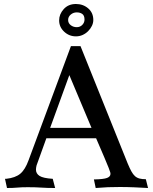

<svg xmlns="http://www.w3.org/2000/svg" viewBox="-20 -941 766 961"><path d="M276 -839Q276 -870 299 -895.5Q322 -921 360 -921Q396 -921 421.5 -899Q447 -877 447 -841Q447 -826 440 -811.5Q433 -797 421 -785Q409 -773 393.5 -766Q378 -759 360 -759Q326 -759 301 -782.5Q276 -806 276 -839ZM321 -841Q321 -825 334 -815Q347 -805 364 -805Q381 -805 392 -816.5Q403 -828 403 -843Q403 -863 392 -871Q381 -879 364 -879Q347 -879 334 -868Q321 -857 321 -841ZM212 -249 163 -113Q160 -101 160 -92Q160 -72 178 -60.5Q196 -49 244 -46L256 0Q234 0 218 -0.5Q202 -1 187 -2Q172 -3 156 -3.5Q140 -4 119 -4Q101 -4 89 -3.5Q77 -3 66 -2Q55 -1 43 -0.5Q31 0 15 0L5 -46H11Q57 -51 81.5 -71.5Q106 -92 123 -139L335 -710H383L619 -123Q629 -99 637.5 -83.5Q646 -68 655.5 -59.5Q665 -51 678 -47.5Q691 -44 710 -44L721 0Q686 -2 651 -3.5Q616 -5 580 -5Q546 -5 520 -4Q494 -3 459 0L450 -43H454Q499 -44 516 -50.5Q533 -57 533 -71Q533 -73 532 -78Q531 -83 524 -100.5Q517 -118 502.5 -152.5Q488 -187 461 -249ZM231 -301H438L327 -565Z"/></svg>

Font: Lusitana
Style: Regular
Weight: 400
Designer: Ana Paula Megda
Foundry: Ana Paula Megda
Version: Version 1.000; ttfautohint (v1.1) -l 8 -r 50 -G 200 -x 14 -D